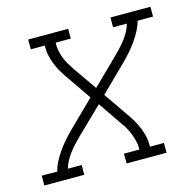

<svg xmlns="http://www.w3.org/2000/svg" viewBox="-118 -616 711 701"><g transform="rotate(-15 237.5 -265.0)"><path d="M-34 0V-37H25Q29 -55 38.5 -73Q48 -91 59.5 -107.5Q71 -124 84.5 -139.5Q98 -155 112 -169L212 -267L146 -363Q136 -377 127.5 -392Q119 -407 112.5 -423.5Q106 -440 102.5 -457.5Q99 -475 100 -493H47V-530H198V-493H141Q140 -478 143 -463Q146 -448 151 -434.5Q156 -421 163.5 -408.5Q171 -396 179 -384L241 -295L335 -387Q347 -399 358.5 -411Q370 -423 380 -436Q390 -449 398 -463.5Q406 -478 410 -493H358V-530H509V-493H451Q446 -475 436.5 -457Q427 -439 415.5 -422.5Q404 -406 390.5 -390.5Q377 -375 363 -361L263 -263L329 -167Q339 -153 347.5 -138Q356 -123 362.5 -106.5Q369 -90 372.5 -72.5Q376 -55 375 -37H428V0H277V-37H335Q336 -52 332.5 -67Q329 -82 324 -95.5Q319 -109 312 -121.5Q305 -134 296 -146L235 -235L140 -143Q128 -131 116.5 -119Q105 -107 95 -94Q85 -81 77 -66.5Q69 -52 65 -37H117V0Z"/></g></svg>

Font: Iosevka Curly Slab XLtObl
Style: Regular
Weight: 200
Italic angle: -9°
Monospace: yes
Designer: Belleve Invis
Foundry: Belleve Invis
Version: Version 11.1.0; ttfautohint (v1.8.3)